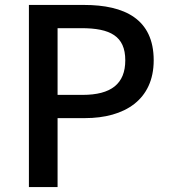

<svg xmlns="http://www.w3.org/2000/svg" viewBox="-20 -757 688 777"><path d="M97 0H213V-279H324C484 -279 602 -353 602 -513C602 -680 484 -737 320 -737H97ZM213 -373V-643H309C426 -643 487 -611 487 -513C487 -418 430 -373 314 -373Z"/></svg>

Font: Noto Sans CJK TC Medium
Style: Regular
Weight: 500
Designer: Ryoko NISHIZUKA 西塚涼子 (kana, bopomofo & ideographs); Paul D. Hunt (Latin, Greek & Cyrillic); Sandoll Communications 산돌커뮤니
Foundry: Adobe
Version: Version 2.004;hotconv 1.0.118;makeotfexe 2.5.65603